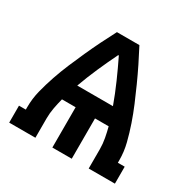

<svg xmlns="http://www.w3.org/2000/svg" viewBox="-124 -637 748 755"><g transform="rotate(30 250.0 -260.0)"><path d="M10 0V-77H41V-88Q41 -127 50.5 -164.5Q60 -202 72.5 -238.5Q85 -275 100 -310.5Q115 -346 131 -381.5Q147 -417 164 -451.5Q181 -486 199 -520H301Q319 -486 336 -451.5Q353 -417 369 -381.5Q385 -346 400 -310.5Q415 -275 427.5 -238.5Q440 -202 449.5 -164.5Q459 -127 459 -88V-77H490V0H371V-88Q371 -112 366.5 -136Q362 -160 356 -183H294V0H206V-183H144Q138 -160 133.5 -136Q129 -112 129 -88V0ZM169 -260H331Q314 -307 293.5 -353.5Q273 -400 251 -445L250 -443L249 -445L248 -443Q226 -398 206 -352.5Q186 -307 169 -260Z"/></g></svg>

Font: Iosevka Curly Slab Semibold
Style: Regular
Weight: 600
Monospace: yes
Designer: Belleve Invis
Foundry: Belleve Invis
Version: Version 22.1.2; ttfautohint (v1.8.4)